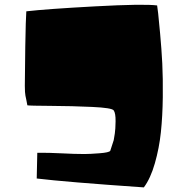

<svg xmlns="http://www.w3.org/2000/svg" viewBox="-20 -794 752 812"><path d="M644.5 -771Q646.5 -758.8 648.9 -737.3Q651.4 -715.8 657.2 -651.6Q663.1 -587.4 666.3 -526.1Q669.4 -464.8 668.5 -383.5Q667.5 -302.2 660.4 -234.9Q653.3 -167.5 635 -103.5Q616.7 -39.6 588.4 -1.5Q256.8 -24.4 135.3 -39.1L137.7 -147.9Q186.5 -148.4 241.2 -145.5Q295.9 -142.6 337.4 -142.6Q359.9 -142.6 400.6 -145.8Q441.4 -148.9 446.3 -156.2L460.9 -201.2Q462.9 -212.4 465.6 -229.5Q468.3 -246.6 468.8 -281Q469.2 -315.4 460.9 -327.1Q453.6 -337.9 369.4 -341.8Q285.2 -345.7 195.1 -346.2Q105 -346.7 95.7 -348.6Q93.8 -359.9 91.3 -371.8Q88.9 -383.8 87.6 -389.4Q86.4 -395 85.7 -405.5Q85 -416 85 -431.2Q85 -478 86.9 -597.2Q88.9 -716.3 91.3 -746.1Q175.8 -755.9 381.8 -767.1Q587.9 -778.3 644.5 -771Z"/></svg>

Font: Noot
Style: Regular
Weight: 400
Designer: Amos Jerbi
Foundry: Amos Jerbi
Version: Version 1.000;PS 001.001;hotconv 1.0.56